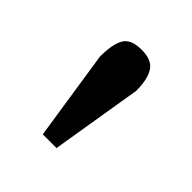

<svg xmlns="http://www.w3.org/2000/svg" viewBox="-97 -789 435 435"><g transform="rotate(45 120.5 -572.0)"><path d="M64 -641Q64 -681 75 -700Q86 -719 120 -719Q153 -719 165 -700Q177 -681 177 -644L141 -425H97Z"/></g></svg>

Font: Taviraj Medium
Style: Regular
Weight: 500
Designer: Katatrad Team
Foundry: CadsonDemak
Version: Version 1.001